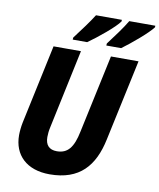

<svg xmlns="http://www.w3.org/2000/svg" viewBox="-99 -1009 911 1097"><g transform="rotate(10 356.0 -460.5)"><path d="M457 -783 456 -771H542C593 -808 686 -886 712 -922V-931H561C538 -891 494 -832 457 -783ZM262 -783 261 -771H345C399 -809 494 -886 518 -922V-931H368C344 -892 300 -833 262 -783ZM264 10C438 10 519 -86 552 -243L653 -714H493L396 -261C377 -167 345 -127 282 -127C237 -127 215 -152 215 -198C215 -215 217 -235 222 -257L319 -714H160L62 -255C57 -231 54 -202 54 -180C54 -66 130 10 264 10Z"/></g></svg>

Font: Noto Sans SemiCondensed ExtraBold
Style: Italic
Weight: 800
Width: 4
Italic angle: -12°
Designer: Monotype Design Team
Foundry: Monotype Imaging Inc.
Version: Version 2.013